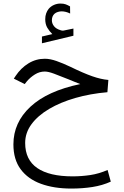

<svg xmlns="http://www.w3.org/2000/svg" viewBox="-20 -734 698 1084"><path d="M275.4 -541.5Q258.8 -557.6 247.1 -577.4Q235.4 -597.2 235.4 -625.5Q235.4 -643.6 240.5 -658Q245.6 -672.4 254.4 -683.6Q266.6 -698.2 284.4 -706.1Q302.2 -713.9 320.8 -713.9Q339.4 -713.9 351.1 -709.5Q362.8 -705.1 375.5 -697.8L376 -657.7Q351.1 -669.9 327.6 -669.9Q318.4 -669.9 307.1 -666.7Q295.9 -663.6 287.1 -655.8Q280.8 -649.9 276.9 -640.9Q272.9 -631.8 272.9 -619.1Q272.9 -601.6 284.9 -586.2Q296.9 -570.8 321.8 -563.5Q323.7 -563 326.7 -562Q329.6 -561 333.5 -561Q336.9 -561 339.4 -561.5L394.5 -572.8V-532.2L216.8 -489.7V-527.8ZM433.1 -259.3Q414.6 -266.6 403.6 -271Q392.6 -275.4 366.7 -286.1Q316.9 -306.2 284.7 -318.1Q252.4 -330.1 232.9 -330.1Q203.1 -330.1 177 -313.7Q150.9 -297.4 131.8 -274.9L119.6 -259.3L58.1 -290L68.4 -305.7Q98.1 -350.1 140.6 -376.2Q183.1 -402.3 233.4 -402.3Q262.7 -402.3 298.8 -389.6Q335 -377 378.4 -356.4Q451.2 -320.8 500.7 -303.5Q550.3 -286.1 591.8 -282.7L586.4 -213.4Q489.7 -205.1 405.5 -180.9Q321.3 -156.7 257.6 -119.1Q193.8 -81.5 158 -33Q122.1 15.6 122.1 73.2Q122.1 168 190.4 214.8Q258.8 261.7 389.6 261.7Q440.9 261.7 490.5 254.2Q540 246.6 587.4 225.6L605.5 291.5Q558.1 313 502 321.8Q445.8 330.6 382.8 330.6Q284.7 330.6 211.2 303.7Q137.7 276.9 96.7 221.7Q55.7 166.5 55.7 81.1Q55.7 -42 151.6 -131.3Q247.6 -220.7 433.1 -259.3Z"/></svg>

Font: Vazir Light WOL
Style: Light-WOL
Weight: 300
Designer: Saber Rastikerdar
Foundry: Saber Rastikerdar
Version: Version 30.0.0